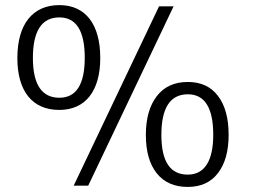

<svg xmlns="http://www.w3.org/2000/svg" viewBox="-20 -736 1015 761"><path d="M724.1 4.9C775.9 4.9 815.9 -13.2 843.8 -49.8C872.1 -86.4 886.2 -136.7 886.2 -201.7C886.2 -267.6 872.1 -318.8 844.2 -355.5C816.4 -392.6 776.4 -411.1 724.6 -411.1C671.4 -411.1 630.4 -392.6 601.6 -355C572.8 -317.9 558.1 -266.6 558.1 -201.2C558.1 -136.2 572.3 -85.9 601.1 -49.3C629.9 -13.2 670.9 4.9 724.1 4.9ZM724.1 -43.9C654.3 -43.9 619.6 -96.2 619.6 -201.2C619.6 -308.6 654.8 -362.3 724.6 -362.3C791.5 -362.3 825.2 -308.6 825.2 -201.7C825.2 -98.6 791 -43.9 724.1 -43.9ZM329.6 0 668 -710.9H610.4L272 0ZM214.8 -300.3C318.8 -300.3 377.4 -375.5 377.4 -506.3C377.4 -639.2 319.3 -715.8 215.3 -715.8C108.4 -715.8 48.8 -638.7 48.8 -505.9C48.8 -375 107.9 -300.3 214.8 -300.3ZM215.3 -348.6C145.5 -348.6 110.4 -401.4 110.4 -506.3C110.4 -613.3 145.5 -667 215.3 -667C282.2 -667 315.9 -613.8 315.9 -506.8C315.9 -401.4 282.2 -348.6 215.3 -348.6Z"/></svg>

Font: Ride Light
Style: Regular
Weight: 300
Version: Version 3.000